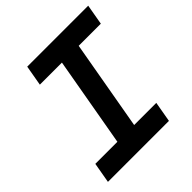

<svg xmlns="http://www.w3.org/2000/svg" viewBox="-187 -827 961 961"><g transform="rotate(-45 293.0 -346.5)"><path d="M31.7 0H463.4L482.4 -108.4H325.7L409.7 -585H566.4L585.4 -693.4H153.8L134.8 -585H291L207 -108.4H50.8Z"/></g></svg>

Font: Cascadia Mono PL SemiBold
Style: Italic
Weight: 600
Italic angle: -10°
Monospace: yes
Designer: Aaron Bell
Foundry: Saja Typeworks
Version: Version 2404.023